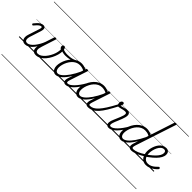

<svg xmlns="http://www.w3.org/2000/svg" viewBox="7 -2190 3864 3864"><g transform="rotate(45 1939.0 -257.5)"><path d="M190 19Q156 19 133.5 5Q111 -9 100 -35Q89 -61 90 -95.5Q91 -130 105 -171L182 -407Q192 -439 190 -455Q188 -471 171 -471Q155 -471 134.5 -458.5Q114 -446 91.5 -423.5Q69 -401 44 -370Q37 -361 30.5 -360.5Q24 -360 14 -366Q3 -374 4 -382Q5 -390 10 -396Q35 -428 62.5 -456.5Q90 -485 120.5 -502Q151 -519 183 -519Q206 -519 220 -510Q234 -501 239.5 -484.5Q245 -468 243 -445.5Q241 -423 232 -396L155 -157Q145 -122 145 -93Q145 -64 158.5 -47Q172 -30 201 -30Q238 -30 274.5 -55.5Q311 -81 344 -122Q377 -163 404.5 -212Q432 -261 450 -310L510 -494Q513 -504 519.5 -509Q526 -514 539 -514Q555 -514 560.5 -508Q566 -502 563 -490L465 -186Q454 -155 449.5 -126.5Q445 -98 449.5 -76.5Q454 -55 467.5 -42.5Q481 -30 508 -30Q546 -30 583.5 -53.5Q621 -77 654 -115.5Q687 -154 713.5 -201.5Q740 -249 756 -298Q772 -347 775 -391Q776 -398 776.5 -405Q777 -412 776 -419Q756 -432 747.5 -447Q739 -462 739 -478Q739 -495 749 -507Q759 -519 778 -519Q789 -519 798.5 -511.5Q808 -504 814.5 -490Q821 -476 824 -457.5Q827 -439 827 -418Q827 -369 810.5 -310.5Q794 -252 764.5 -194Q735 -136 694 -87.5Q653 -39 603 -10Q553 19 497 19Q458 19 432.5 2Q407 -15 398 -48.5Q389 -82 398 -132Q369 -87 336.5 -53Q304 -19 267.5 0Q231 19 190 19ZM0 486H888V496H0ZM0 -20H888V0H0ZM0 -505H888V-500H0ZM0 -1006H888V-996H0Z M927 -395Q890 -395 851 -404Q812 -413 780 -434Q775 -438 775.5 -446Q776 -454 780.5 -461Q785 -468 791.5 -471.5Q798 -475 805 -470Q828 -454 866.5 -446Q905 -438 942 -438Q977 -438 1013.5 -442Q1050 -446 1083.5 -456Q1117 -466 1144 -481Q1155 -487 1159.5 -481Q1164 -475 1163 -465.5Q1162 -456 1154 -451Q1101 -423 1045 -409Q989 -395 927 -395ZM887 486V496ZM887 -20V0ZM887 -505V-500ZM887 -1006V-996Z M1058 17Q1025 17 999.5 -1Q974 -19 960 -52.5Q946 -86 946 -131Q946 -175 960.5 -227.5Q975 -280 1002.5 -331.5Q1030 -383 1070.5 -425.5Q1111 -468 1163 -493.5Q1215 -519 1278 -519Q1314 -519 1354 -507Q1394 -495 1426 -472L1412 -428Q1369 -454 1334 -461.5Q1299 -469 1269 -469Q1220 -469 1178.5 -447.5Q1137 -426 1104.5 -390Q1072 -354 1049 -309.5Q1026 -265 1014 -220Q1002 -175 1002 -136Q1002 -106 1010 -82.5Q1018 -59 1033.5 -46Q1049 -33 1072 -33Q1112 -33 1162.5 -75Q1213 -117 1270.5 -200Q1328 -283 1386 -407L1404 -369Q1341 -236 1281 -150.5Q1221 -65 1165 -24Q1109 17 1058 17ZM1345 17Q1318 17 1302.5 7Q1287 -3 1280.5 -20.5Q1274 -38 1276 -62.5Q1278 -87 1288 -116L1411 -494Q1416 -506 1422.5 -510.5Q1429 -515 1442 -515Q1460 -515 1465 -508Q1470 -501 1466 -489L1343 -117Q1328 -71 1330.5 -51Q1333 -31 1358 -31Q1368 -31 1372.5 -23.5Q1377 -16 1375.5 -7Q1374 2 1366.5 9.5Q1359 17 1345 17ZM888 486H1523V496H888ZM888 -20H1523V0H888ZM888 -505H1523V-500H888ZM888 -1006H1523V-996H888Z M1345 17Q1334 17 1329 9.5Q1324 2 1325.5 -7Q1327 -16 1335.5 -23.5Q1344 -31 1359 -31Q1384 -31 1416 -51Q1448 -71 1483.5 -108Q1519 -145 1555.5 -195.5Q1592 -246 1626 -307Q1631 -316 1640 -315Q1649 -314 1655 -307.5Q1661 -301 1656 -292Q1619 -222 1580 -165Q1541 -108 1501 -67.5Q1461 -27 1422 -5Q1383 17 1345 17ZM1523 486V496ZM1523 -20V0ZM1523 -505V-500ZM1523 -1006V-996Z M1693 17Q1660 17 1634.5 -1Q1609 -19 1595 -52.5Q1581 -86 1581 -131Q1581 -175 1595.5 -227.5Q1610 -280 1637.5 -331.5Q1665 -383 1705.5 -425.5Q1746 -468 1798 -493.5Q1850 -519 1913 -519Q1949 -519 1989 -507Q2029 -495 2061 -472L2047 -428Q2004 -454 1969 -461.5Q1934 -469 1904 -469Q1855 -469 1813.5 -447.5Q1772 -426 1739.5 -390Q1707 -354 1684 -309.5Q1661 -265 1649 -220Q1637 -175 1637 -136Q1637 -106 1645 -82.5Q1653 -59 1668.5 -46Q1684 -33 1707 -33Q1747 -33 1797.5 -75Q1848 -117 1905.5 -200Q1963 -283 2021 -407L2039 -369Q1976 -236 1916 -150.5Q1856 -65 1800 -24Q1744 17 1693 17ZM1980 17Q1953 17 1937.5 7Q1922 -3 1915.5 -20.5Q1909 -38 1911 -62.5Q1913 -87 1923 -116L2046 -494Q2051 -506 2057.5 -510.5Q2064 -515 2077 -515Q2095 -515 2100 -508Q2105 -501 2101 -489L1978 -117Q1963 -71 1965.5 -51Q1968 -31 1993 -31Q2003 -31 2007.5 -23.5Q2012 -16 2010.5 -7Q2009 2 2001.5 9.5Q1994 17 1980 17ZM1523 486H2158V496H1523ZM1523 -20H2158V0H1523ZM1523 -505H2158V-500H1523ZM1523 -1006H2158V-996H1523Z M1980 17Q1967 17 1963 9.5Q1959 2 1962 -7Q1965 -16 1973 -23.5Q1981 -31 1994 -31Q2034 -31 2074.5 -52Q2115 -73 2159.5 -121Q2204 -169 2256 -250Q2308 -331 2371 -450Q2374 -456 2382 -458Q2390 -460 2399 -458.5Q2408 -457 2412.5 -452Q2417 -447 2411 -437Q2349 -317 2296.5 -230.5Q2244 -144 2194.5 -89.5Q2145 -35 2093 -9Q2041 17 1980 17ZM2158 486H2183V496H2158ZM2158 -20H2183V0H2158ZM2158 -505H2183V-500H2158ZM2158 -1006H2183V-996H2158Z M2572 17Q2543 17 2526 5.5Q2509 -6 2502 -25Q2495 -44 2497 -67.5Q2499 -91 2506 -115Q2513 -135 2525.5 -166Q2538 -197 2554 -233.5Q2570 -270 2584.5 -306.5Q2599 -343 2608 -374Q2620 -416 2612 -434.5Q2604 -453 2575 -453Q2546 -453 2514.5 -445.5Q2483 -438 2454.5 -430.5Q2426 -423 2404 -423Q2393 -423 2384 -431Q2375 -439 2370 -454Q2365 -469 2364 -491Q2364 -510 2370.5 -525Q2377 -540 2389 -549Q2401 -558 2418 -558Q2430 -558 2437.5 -549Q2445 -540 2445 -526Q2445 -517 2441.5 -503.5Q2438 -490 2426 -469Q2444 -471 2464 -477Q2484 -483 2505.5 -489Q2527 -495 2549.5 -499.5Q2572 -504 2594 -504Q2625 -504 2643.5 -489.5Q2662 -475 2666.5 -445.5Q2671 -416 2659 -372Q2651 -342 2637 -304.5Q2623 -267 2607 -229.5Q2591 -192 2578 -160.5Q2565 -129 2560 -109Q2549 -71 2553 -51Q2557 -31 2585 -31Q2595 -31 2598.5 -23.5Q2602 -16 2600.5 -7Q2599 2 2592 9.5Q2585 17 2572 17ZM2183 486H2751V496H2183ZM2183 -20H2751V0H2183ZM2183 -505H2751V-500H2183ZM2183 -1006H2751V-996H2183Z M2572 17Q2561 17 2556 9.5Q2551 2 2552.5 -7Q2554 -16 2562.5 -23.5Q2571 -31 2586 -31Q2611 -31 2643 -51Q2675 -71 2710.5 -108Q2746 -145 2782.5 -195.5Q2819 -246 2853 -307Q2858 -316 2867 -315Q2876 -314 2882 -307.5Q2888 -301 2883 -292Q2846 -222 2807 -165Q2768 -108 2728 -67.5Q2688 -27 2649 -5Q2610 17 2572 17ZM2750 486V496ZM2750 -20V0ZM2750 -505V-500ZM2750 -1006V-996Z M2917 17Q2884 17 2858.5 -1Q2833 -19 2819 -52.5Q2805 -86 2805 -131Q2805 -177 2819 -229.5Q2833 -282 2861 -333.5Q2889 -385 2929.5 -427Q2970 -469 3022 -494Q3074 -519 3137 -519Q3168 -519 3203 -509.5Q3238 -500 3268 -482L3434 -990Q3438 -1002 3445 -1006.5Q3452 -1011 3465 -1011Q3483 -1011 3488 -1004Q3493 -997 3489 -985L3204 -117Q3189 -71 3193 -51Q3197 -31 3228 -31Q3236 -31 3239.5 -23.5Q3243 -16 3241.5 -7Q3240 2 3233.5 9.5Q3227 17 3215 17Q3185 17 3167.5 7Q3150 -3 3143 -20.5Q3136 -38 3137.5 -62.5Q3139 -87 3149 -116L3180 -213Q3133 -134 3087.5 -83Q3042 -32 2999 -7.5Q2956 17 2917 17ZM2930 -33Q2970 -33 3019.5 -72.5Q3069 -112 3124.5 -191Q3180 -270 3237 -387L3253 -437Q3216 -458 3185.5 -463.5Q3155 -469 3128 -469Q3079 -469 3037.5 -447.5Q2996 -426 2963 -390Q2930 -354 2907 -309.5Q2884 -265 2872 -220Q2860 -175 2860 -136Q2860 -106 2868 -82.5Q2876 -59 2892 -46Q2908 -33 2930 -33ZM2751 486H3392V496H2751ZM2751 -20H3392V0H2751ZM2751 -505H3392V-500H2751ZM2751 -1006H3392V-996H2751Z M3212 17Q3200 17 3196 9.5Q3192 2 3195 -7Q3198 -16 3206.5 -23.5Q3215 -31 3228 -31Q3271 -31 3333 -56Q3395 -81 3473 -133Q3480 -137 3486 -134Q3492 -131 3495.5 -123Q3499 -115 3498 -107Q3497 -99 3489 -93Q3430 -54 3378 -29.5Q3326 -5 3284.5 6Q3243 17 3212 17ZM3392 486V496ZM3392 -20V0ZM3392 -505V-500ZM3392 -1006V-996Z M3474 -131Q3490 -142 3505.5 -153.5Q3521 -165 3537 -176Q3594 -220 3634.5 -260.5Q3675 -301 3697 -339.5Q3719 -378 3719 -413Q3719 -438 3707 -454Q3695 -470 3670 -470Q3630 -470 3599 -442.5Q3568 -415 3547.5 -372.5Q3527 -330 3516.5 -283.5Q3506 -237 3506 -200Q3506 -166 3513.5 -135.5Q3521 -105 3537 -81.5Q3553 -58 3578.5 -45Q3604 -32 3639 -32Q3681 -32 3718 -49.5Q3755 -67 3785.5 -93Q3816 -119 3837 -141Q3845 -150 3854 -149Q3863 -148 3870 -141Q3876 -135 3877.5 -127.5Q3879 -120 3872 -109Q3845 -77 3806.5 -48Q3768 -19 3722.5 -1Q3677 17 3628 17Q3593 17 3564.5 5.5Q3536 -6 3514.5 -26Q3493 -46 3479.5 -73.5Q3466 -101 3458.5 -133Q3451 -165 3451 -199Q3451 -236 3460 -279Q3469 -322 3487 -364.5Q3505 -407 3532.5 -442Q3560 -477 3597 -498Q3634 -519 3682 -519Q3711 -519 3731.5 -507.5Q3752 -496 3763 -475Q3774 -454 3774 -423Q3774 -378 3749 -332Q3724 -286 3676 -237Q3628 -188 3558 -136Q3541 -124 3524.5 -112Q3508 -100 3491 -89ZM3392 486H3836V496H3392ZM3392 -20H3836V0H3392ZM3392 -505H3836V-500H3392ZM3392 -1006H3836V-996H3392Z"/></g></svg>

Font: Playwrite CA Guides
Style: Regular
Weight: 400
Designer: Veronika Burian, José Scaglione
Foundry: TypeTogether
Version: Version 1.003